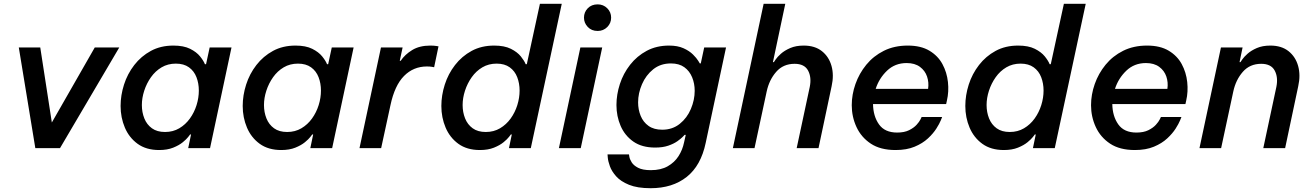

<svg xmlns="http://www.w3.org/2000/svg" viewBox="-20 -780 6911 1011"><path d="M166 0 79 -530H192L253 -135L479 -530H608L296 0Z M893 -540Q947 -540 981 -523Q1015 -506 1033.5 -483Q1052 -460 1059 -442H1065L1084 -530H1199L1086 0H971L986 -72H981Q981 -72 971.5 -59.5Q962 -47 942.5 -31Q923 -15 892 -2.5Q861 10 818 10Q750 10 705 -22.5Q660 -55 637.5 -108Q615 -161 615 -222Q615 -278 633 -334.5Q651 -391 687 -437.5Q723 -484 774.5 -512Q826 -540 893 -540ZM906 -445Q864 -445 831 -425.5Q798 -406 775 -373.5Q752 -341 739.5 -302.5Q727 -264 727 -227Q727 -189 740 -156.5Q753 -124 780 -104.5Q807 -85 849 -85Q891 -85 924 -104.5Q957 -124 980 -156Q1003 -188 1015 -226.5Q1027 -265 1027 -303Q1027 -341 1014.5 -373.5Q1002 -406 975 -425.5Q948 -445 906 -445Z M1536 -540Q1590 -540 1624 -523Q1658 -506 1676.5 -483Q1695 -460 1702 -442H1708L1727 -530H1842L1729 0H1614L1629 -72H1624Q1624 -72 1614.5 -59.5Q1605 -47 1585.5 -31Q1566 -15 1535 -2.5Q1504 10 1461 10Q1393 10 1348 -22.5Q1303 -55 1280.5 -108Q1258 -161 1258 -222Q1258 -278 1276 -334.5Q1294 -391 1330 -437.5Q1366 -484 1417.5 -512Q1469 -540 1536 -540ZM1549 -445Q1507 -445 1474 -425.5Q1441 -406 1418 -373.5Q1395 -341 1382.5 -302.5Q1370 -264 1370 -227Q1370 -189 1383 -156.5Q1396 -124 1423 -104.5Q1450 -85 1492 -85Q1534 -85 1567 -104.5Q1600 -124 1623 -156Q1646 -188 1658 -226.5Q1670 -265 1670 -303Q1670 -341 1657.5 -373.5Q1645 -406 1618 -425.5Q1591 -445 1549 -445Z M1873 0 1986 -530H2100L2085 -460H2090Q2112 -493 2150.5 -516.5Q2189 -540 2246 -540Q2264 -540 2276.5 -538Q2289 -536 2289 -536L2266 -426Q2266 -426 2255 -428Q2244 -430 2228 -430Q2157 -430 2107.5 -380Q2058 -330 2036 -226L1987 0Z M2507 10Q2439 10 2394 -22.5Q2349 -55 2326.5 -108Q2304 -161 2304 -222Q2304 -278 2322 -334.5Q2340 -391 2376 -437.5Q2412 -484 2463.5 -512Q2515 -540 2582 -540Q2636 -540 2670 -523Q2704 -506 2722.5 -483Q2741 -460 2748 -442H2754L2823 -760H2938L2775 0H2660L2675 -72H2670Q2670 -72 2660.5 -59.5Q2651 -47 2631.5 -31Q2612 -15 2581 -2.5Q2550 10 2507 10ZM2538 -85Q2580 -85 2613 -104.5Q2646 -124 2669 -156Q2692 -188 2704 -226.5Q2716 -265 2716 -303Q2716 -341 2703.5 -373.5Q2691 -406 2664 -425.5Q2637 -445 2595 -445Q2553 -445 2520 -425.5Q2487 -406 2464 -373.5Q2441 -341 2428.5 -302.5Q2416 -264 2416 -227Q2416 -189 2429 -156.5Q2442 -124 2469 -104.5Q2496 -85 2538 -85Z M3127 -617Q3095 -617 3075 -638Q3055 -659 3055 -687Q3055 -716 3075 -736.5Q3095 -757 3127 -757Q3157 -757 3177.5 -736.5Q3198 -716 3198 -687Q3198 -658 3177.5 -637.5Q3157 -617 3127 -617ZM2923 0 3036 -530H3151L3038 0Z M3406 211Q3336 211 3292 193Q3248 175 3224.5 148.5Q3201 122 3191.5 95.5Q3182 69 3180.5 51Q3179 33 3179 33H3292Q3292 33 3294 45.5Q3296 58 3306 74.5Q3316 91 3340 103.5Q3364 116 3407 116Q3460 116 3496 95.5Q3532 75 3553 42Q3574 9 3582 -30L3591 -70H3585Q3585 -70 3575.5 -60Q3566 -50 3547 -36.5Q3528 -23 3499 -13Q3470 -3 3430 -3Q3360 -3 3315 -34.5Q3270 -66 3248 -117Q3226 -168 3226 -227Q3226 -282 3244 -337.5Q3262 -393 3298 -439Q3334 -485 3385.5 -512.5Q3437 -540 3503 -540Q3548 -540 3579 -526Q3610 -512 3629 -493Q3648 -474 3656.5 -460Q3665 -446 3665 -446H3670L3688 -530H3803L3696 -28Q3671 92 3596 151.5Q3521 211 3406 211ZM3467 -97Q3521 -97 3559.5 -128Q3598 -159 3618 -206.5Q3638 -254 3638 -302Q3638 -340 3624.5 -373Q3611 -406 3583.5 -426Q3556 -446 3513 -446Q3458 -446 3419.5 -415Q3381 -384 3360.5 -336.5Q3340 -289 3340 -241Q3340 -203 3353.5 -170Q3367 -137 3395 -117Q3423 -97 3467 -97Z M3839 0 4001 -760H4115L4050 -453H4055Q4055 -453 4064 -466.5Q4073 -480 4092 -497Q4111 -514 4141 -527Q4171 -540 4212 -540Q4271 -540 4308 -510.5Q4345 -481 4358.5 -432.5Q4372 -384 4359 -326L4290 0H4175L4244 -323Q4254 -373 4235 -408.5Q4216 -444 4164 -444Q4104 -444 4067 -401.5Q4030 -359 4017 -298L3953 0Z M4696 10Q4616 10 4565.5 -23.5Q4515 -57 4490 -111Q4465 -165 4465 -226Q4465 -282 4484.5 -337.5Q4504 -393 4541.5 -439Q4579 -485 4634 -512.5Q4689 -540 4760 -540Q4829 -540 4874 -513Q4919 -486 4942.5 -442.5Q4966 -399 4971.5 -348Q4977 -297 4966 -250L4962 -232H4577Q4578 -168 4608.5 -125Q4639 -82 4704 -82Q4742 -82 4767 -94.5Q4792 -107 4806.5 -123Q4821 -139 4827 -151.5Q4833 -164 4833 -164H4941Q4941 -164 4934 -146.5Q4927 -129 4910.5 -103Q4894 -77 4866 -51Q4838 -25 4796 -7.5Q4754 10 4696 10ZM4591 -312H4867Q4872 -346 4861.5 -377Q4851 -408 4824 -428Q4797 -448 4754 -448Q4693 -448 4651 -408Q4609 -368 4591 -312Z M5266 10Q5198 10 5153 -22.5Q5108 -55 5085.5 -108Q5063 -161 5063 -222Q5063 -278 5081 -334.5Q5099 -391 5135 -437.5Q5171 -484 5222.5 -512Q5274 -540 5341 -540Q5395 -540 5429 -523Q5463 -506 5481.5 -483Q5500 -460 5507 -442H5513L5582 -760H5697L5534 0H5419L5434 -72H5429Q5429 -72 5419.5 -59.5Q5410 -47 5390.5 -31Q5371 -15 5340 -2.5Q5309 10 5266 10ZM5297 -85Q5339 -85 5372 -104.5Q5405 -124 5428 -156Q5451 -188 5463 -226.5Q5475 -265 5475 -303Q5475 -341 5462.5 -373.5Q5450 -406 5423 -425.5Q5396 -445 5354 -445Q5312 -445 5279 -425.5Q5246 -406 5223 -373.5Q5200 -341 5187.5 -302.5Q5175 -264 5175 -227Q5175 -189 5188 -156.5Q5201 -124 5228 -104.5Q5255 -85 5297 -85Z M5956 10Q5876 10 5825.5 -23.5Q5775 -57 5750 -111Q5725 -165 5725 -226Q5725 -282 5744.5 -337.5Q5764 -393 5801.5 -439Q5839 -485 5894 -512.5Q5949 -540 6020 -540Q6089 -540 6134 -513Q6179 -486 6202.5 -442.5Q6226 -399 6231.5 -348Q6237 -297 6226 -250L6222 -232H5837Q5838 -168 5868.5 -125Q5899 -82 5964 -82Q6002 -82 6027 -94.5Q6052 -107 6066.5 -123Q6081 -139 6087 -151.5Q6093 -164 6093 -164H6201Q6201 -164 6194 -146.5Q6187 -129 6170.5 -103Q6154 -77 6126 -51Q6098 -25 6056 -7.5Q6014 10 5956 10ZM5851 -312H6127Q6132 -346 6121.5 -377Q6111 -408 6084 -428Q6057 -448 6014 -448Q5953 -448 5911 -408Q5869 -368 5851 -312Z M6296 0 6409 -530H6523L6507 -453H6512Q6512 -453 6521 -466.5Q6530 -480 6549 -497Q6568 -514 6598 -527Q6628 -540 6669 -540Q6728 -540 6765 -510.5Q6802 -481 6815.5 -432.5Q6829 -384 6816 -326L6747 0H6632L6701 -323Q6711 -373 6692 -408.5Q6673 -444 6621 -444Q6561 -444 6524 -401.5Q6487 -359 6474 -298L6410 0Z"/></svg>

Font: Be Vietnam Pro Medium
Style: Italic
Weight: 500
Italic angle: -12°
Designer: Lam Bao, Tony Le, Vietanh Nguyen
Foundry: Yellow Type Foundry
Version: Version 1.002; ttfautohint (v1.8.3)